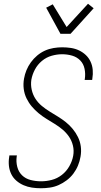

<svg xmlns="http://www.w3.org/2000/svg" viewBox="-20 -995 540 1023"><path d="M198 8Q173 8 150 4.5Q127 1 106 -8Q85 -17 67.5 -32Q50 -47 40 -67.5Q30 -88 27.5 -111.5Q25 -135 29 -159L30 -167H70L69 -161Q65 -133 72 -106Q79 -79 97.5 -61Q116 -43 143 -36Q170 -29 199 -29Q227 -29 256 -36.5Q285 -44 309.5 -63Q334 -82 349.5 -109.5Q365 -137 370 -165Q375 -193 368.5 -219.5Q362 -246 347.5 -267Q333 -288 313.5 -304.5Q294 -321 272 -334.5Q250 -348 228 -361.5Q206 -375 186 -391.5Q166 -408 149.5 -427.5Q133 -447 121.5 -470.5Q110 -494 106.5 -521Q103 -548 108 -576Q112 -599 121 -621Q130 -643 144.5 -663Q159 -683 178 -699Q197 -715 219 -725Q241 -735 265 -739Q289 -743 311 -743Q335 -743 358 -739.5Q381 -736 401 -726.5Q421 -717 437 -702Q453 -687 462.5 -666.5Q472 -646 474 -623Q476 -600 472 -576L471 -569H431L432 -575Q436 -602 430.5 -628.5Q425 -655 407.5 -673Q390 -691 364.5 -698.5Q339 -706 311 -706Q284 -706 255.5 -698Q227 -690 203.5 -670.5Q180 -651 166 -624.5Q152 -598 147 -570Q143 -543 149 -516.5Q155 -490 169 -468.5Q183 -447 203 -430.5Q223 -414 245 -400.5Q267 -387 289 -373.5Q311 -360 331 -344Q351 -328 367.5 -308Q384 -288 395.5 -264.5Q407 -241 410.5 -214.5Q414 -188 409 -160Q405 -136 395.5 -113Q386 -90 371 -70Q356 -50 335.5 -34.5Q315 -19 292.5 -9Q270 1 245.5 4.5Q221 8 198 8ZM302 -815 226 -954 261 -972 335 -851 449 -975 479 -951 356 -815Z"/></svg>

Font: Iosevka Curly Extralight
Style: Italic
Weight: 200
Italic angle: -9°
Monospace: yes
Designer: Belleve Invis
Foundry: Belleve Invis
Version: Version 22.1.2; ttfautohint (v1.8.4)